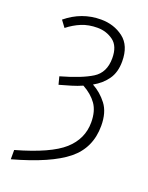

<svg xmlns="http://www.w3.org/2000/svg" viewBox="-165 -807 827 1070"><g transform="rotate(20 248.0 -272.0)"><path d="M37 180Q254 120 350.5 42Q447 -36 447 -167Q447 -247 411 -294Q375 -341 325 -368Q375 -396 404.5 -438Q434 -480 434 -544Q434 -638 377.5 -681Q321 -724 244 -724Q130 -724 39 -649L68 -610Q106 -640 147.5 -657Q189 -674 241 -674Q294 -674 335 -644Q376 -614 376 -542Q376 -457 315 -419Q254 -381 133 -347L145 -301Q181 -311 214.5 -321Q248 -331 277 -344Q330 -315 359 -274Q388 -233 388 -166Q388 -68 311.5 0.5Q235 69 37 125Z"/></g></svg>

Font: Noto Sans UI SemiCondensed Light
Style: Regular
Weight: 300
Width: 4
Designer: Monotype Design Team
Foundry: Monotype Imaging Inc.
Version: Version 1.901